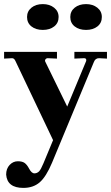

<svg xmlns="http://www.w3.org/2000/svg" viewBox="-22 -678 543 937"><path d="M92 239Q13 239 8 174Q8 145 25 127Q42 109 65 109Q87 109 98.5 117.5Q110 126 120 145Q132 168 146 168Q159 168 169 158Q178 148 190 119L237 6L53 -381Q47 -394 37 -394L-2 -392V-425H256V-392L211 -394Q204 -394 200 -388.5Q196 -383 199 -377L306 -158L398 -379Q399 -380 399 -385Q399 -394 388 -394L341 -392V-425H500V-392L461 -394Q443 -394 436 -375L232 116Q203 185 171.5 212Q140 239 92 239ZM321 -595Q321 -623 342.5 -640.5Q364 -658 398 -658Q431 -658 453 -640.5Q475 -623 475 -595Q475 -566 453.5 -549Q432 -532 398 -532Q364 -532 342.5 -549Q321 -566 321 -595ZM110 -595Q110 -623 131.5 -640.5Q153 -658 187 -658Q220 -658 242 -640.5Q264 -623 264 -595Q264 -566 242.5 -549Q221 -532 187 -532Q153 -532 131.5 -549Q110 -566 110 -595Z"/></svg>

Font: UnnaBold
Style: Bold
Weight: 700
Designer: Jorge de Buen Unna
Foundry: Omnibus-Type
Version: Version 2.008;hotconv 1.0.109;makeotfexe 2.5.65596